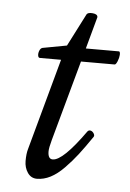

<svg xmlns="http://www.w3.org/2000/svg" viewBox="-44 -539 397 586"><g transform="rotate(5 155.0 -246.0)"><path d="M90.8 13.2Q72.8 13.2 62.3 -2.2Q51.8 -17.6 51.8 -38.1Q51.8 -60.5 56.2 -75.2L132.8 -355H67.9Q63 -355 62 -362.1Q61 -369.1 64.2 -377Q67.4 -384.8 73.2 -386.2L147 -399.9L198.2 -500Q202.1 -506.3 217 -504.9Q231.9 -503.4 231.9 -494.1L205.1 -396H307.1Q310.5 -394.5 310.1 -385.5Q309.6 -376.5 305.2 -365.7Q300.8 -355 296.9 -355H193.8L126 -108.9Q119.1 -84 119.1 -73.2Q119.1 -49.8 133.8 -49.8Q165 -49.8 231.9 -144Q235.8 -148.9 241.7 -147.5Q247.6 -146 251.5 -139.6Q255.4 -133.3 252 -128.9Q229 -95.2 211.9 -73Q194.8 -50.8 173.8 -29.3Q152.8 -7.8 132.3 2.7Q111.8 13.2 90.8 13.2Z"/></g></svg>

Font: Junicode SmCond
Style: Italic
Weight: 400
Width: 4
Italic angle: -11°
Designer: Peter S. Baker
Version: Version 2.206